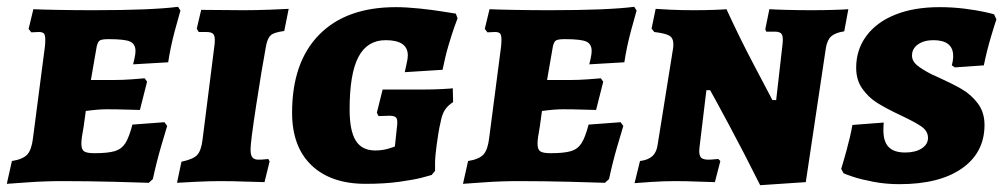

<svg xmlns="http://www.w3.org/2000/svg" viewBox="-22 -532 2947 564"><path d="M255 -82Q295 -82 315 -88Q335 -94 346 -111Q357 -128 367 -166L461 -173L469 -162Q465 -149 451.5 -103Q438 -57 427 -6L415 5Q392 4 313 2Q234 0 161 0Q111 0 61.5 3.5Q12 7 -2 8L13 -59Q45 -64 58 -78Q71 -92 75 -127L110 -396Q111 -404 111 -416Q111 -429 107 -433.5Q103 -438 92 -438L70 -437L62 -447L76 -505Q94 -504 145 -503Q196 -502 253 -502Q423 -502 501 -512L508 -501Q504 -488 491.5 -441.5Q479 -395 472 -349L369 -343Q370 -347 373 -360Q376 -373 376 -382Q376 -403 360 -410Q344 -417 297 -417Q277 -417 271 -413Q265 -409 262 -395L245 -297H313Q338 -297 365 -299Q392 -301 403 -302L410 -292L389 -209Q379 -209 350.5 -210Q322 -211 291 -211Q267 -211 230 -206L224 -162Q217 -125 217 -110Q217 -93 225 -87.5Q233 -82 255 -82Z M714 -93Q714 -76 719.5 -69.5Q725 -63 737 -63Q749 -63 756.5 -64Q764 -65 766 -65L770 -58L755 3Q740 3 700.5 1.5Q661 0 626 0Q595 0 553 2Q511 4 498 5L511 -57Q545 -64 557 -76.5Q569 -89 573 -122L608 -399Q609 -405 609 -415Q609 -428 603.5 -433Q598 -438 584 -438H562Q560 -440 556 -448L569 -503L693 -502Q729 -502 769.5 -503.5Q810 -505 826 -506L813 -441Q784 -437 774.5 -429.5Q765 -422 760 -400Q747 -330 730.5 -222.5Q714 -115 714 -93Z M836 -201Q836 -349 915.5 -430Q995 -511 1141 -511Q1171 -511 1210 -507Q1249 -503 1279 -498Q1309 -493 1317 -492L1322 -478Q1320 -473 1313 -453.5Q1306 -434 1296 -400.5Q1286 -367 1278 -327L1167 -320Q1168 -326 1172 -343Q1176 -360 1176 -369Q1176 -414 1111 -414Q1057 -414 1031 -365Q1005 -316 1005 -210Q1005 -148 1023 -119Q1041 -90 1080 -90Q1101 -90 1119.5 -95.5Q1138 -101 1138 -102L1144 -159Q1145 -164 1145 -173Q1145 -184 1140 -188Q1135 -192 1121 -192L1090 -191L1085 -201L1102 -269H1222Q1250 -269 1279 -270.5Q1308 -272 1308 -273L1309 -232Q1293 -222 1284.5 -208.5Q1276 -195 1272 -172Q1266 -147 1261 -108.5Q1256 -70 1256 -58V-30L1246 -18Q1240 -16 1217 -10Q1194 -4 1151 2Q1108 8 1052 8Q950 8 893 -46.5Q836 -101 836 -201Z M1595 -82Q1635 -82 1655 -88Q1675 -94 1686 -111Q1697 -128 1707 -166L1801 -173L1809 -162Q1805 -149 1791.5 -103Q1778 -57 1767 -6L1755 5Q1732 4 1653 2Q1574 0 1501 0Q1451 0 1401.5 3.5Q1352 7 1338 8L1353 -59Q1385 -64 1398 -78Q1411 -92 1415 -127L1450 -396Q1451 -404 1451 -416Q1451 -429 1447 -433.5Q1443 -438 1432 -438L1410 -437L1402 -447L1416 -505Q1434 -504 1485 -503Q1536 -502 1593 -502Q1763 -502 1841 -512L1848 -501Q1844 -488 1831.5 -441.5Q1819 -395 1812 -349L1709 -343Q1710 -347 1713 -360Q1716 -373 1716 -382Q1716 -403 1700 -410Q1684 -417 1637 -417Q1617 -417 1611 -413Q1605 -409 1602 -395L1585 -297H1653Q1678 -297 1705 -299Q1732 -301 1743 -302L1750 -292L1729 -209Q1719 -209 1690.5 -210Q1662 -211 1631 -211Q1607 -211 1570 -206L1564 -162Q1557 -125 1557 -110Q1557 -93 1565 -87.5Q1573 -82 1595 -82Z M2277 -405Q2279 -425 2274 -432Q2269 -439 2255 -439H2229L2226 -446L2238 -505Q2251 -504 2288 -503Q2325 -502 2362 -502Q2397 -502 2428 -503Q2459 -504 2470 -505L2458 -440Q2432 -436 2420 -425.5Q2408 -415 2404 -391L2345 3L2211 12Q2162 -86 2119 -166Q2076 -246 2064 -267H2053L2033 -101L2032 -89Q2032 -74 2038 -68.5Q2044 -63 2059 -63Q2067 -63 2076 -64Q2085 -65 2088 -65L2094 -59L2078 3Q2065 3 2029.5 1.5Q1994 0 1961 0Q1928 0 1890.5 2.5Q1853 5 1842 6L1858 -59Q1882 -62 1894.5 -73.5Q1907 -85 1910 -108L1955 -389Q1956 -394 1956 -402Q1956 -420 1944.5 -427Q1933 -434 1900 -438L1892 -448L1904 -506Q1914 -505 1947.5 -503.5Q1981 -502 2015 -502Q2048 -502 2075.5 -503Q2103 -504 2112 -505Q2151 -420 2193 -340.5Q2235 -261 2247 -238H2258Z M2456 -23 2449 -36Q2453 -48 2464.5 -89.5Q2476 -131 2482 -165L2574 -172Q2573 -164 2573 -149Q2573 -116 2588.5 -100Q2604 -84 2637 -84Q2667 -84 2685.5 -96Q2704 -108 2704 -127Q2704 -147 2684.5 -160.5Q2665 -174 2620 -195Q2580 -214 2554.5 -230Q2529 -246 2511 -271.5Q2493 -297 2493 -333Q2493 -386 2523 -426.5Q2553 -467 2608 -489Q2663 -511 2738 -511Q2776 -511 2811.5 -506.5Q2847 -502 2869.5 -497Q2892 -492 2898 -490L2905 -475Q2901 -464 2889 -424Q2877 -384 2868 -340L2783 -334L2774 -340Q2775 -343 2776.5 -351.5Q2778 -360 2778 -367Q2778 -414 2720 -414Q2692 -414 2674.5 -401.5Q2657 -389 2657 -369Q2657 -353 2671 -341Q2685 -329 2714 -314L2734 -305Q2776 -286 2803.5 -270Q2831 -254 2850.5 -228Q2870 -202 2870 -165Q2870 -84 2804 -37.5Q2738 9 2620 9Q2580 9 2543.5 2Q2507 -5 2484.5 -12.5Q2462 -20 2456 -23Z"/></svg>

Font: Alegreya SC ExtraBold
Style: Italic
Weight: 800
Italic angle: -7°
Designer: Juan Pablo del Peral
Foundry: Huerta Tipografica
Version: Version 2.007; ttfautohint (v1.6)